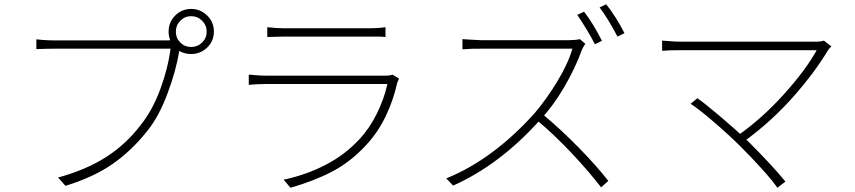

<svg xmlns="http://www.w3.org/2000/svg" viewBox="-20 -855 4020 903"><path d="M879 -634Q909 -634 930.5 -655Q952 -676 952 -706Q952 -736 930.5 -757.5Q909 -779 879 -779Q849 -779 828 -757.5Q807 -736 807 -706Q807 -676 828 -655Q849 -634 879 -634ZM879 -813Q922 -813 954 -782.5Q986 -752 986 -706Q986 -662 954.5 -631.5Q923 -601 879 -601Q833 -601 803 -632Q773 -663 773 -706Q773 -751 804 -782Q835 -813 879 -813ZM823 -614Q807 -519 767 -413Q727 -307 675 -242Q600 -147 510.5 -84.5Q421 -22 288 19L253 -20Q387 -57 480 -117Q573 -177 641 -266Q697 -336 733.5 -434.5Q770 -533 782 -626H726H626H505H384H286H235Q201 -626 151 -624V-670L182 -667Q212 -665 236 -665H452H557H654H730H768Q790 -665 802 -669L833 -649Q826 -634 823 -614Z M1315 -722H1563H1657H1716Q1758 -722 1793 -727V-681Q1771 -683 1758 -683H1715H1462H1371H1315Q1291 -683 1237 -681V-727Q1282 -722 1315 -722ZM1852 -475 1848 -465Q1831 -386 1794.5 -309.5Q1758 -233 1704 -175Q1630 -94 1543 -48.5Q1456 -3 1346 28L1314 -10Q1419 -32 1511 -79.5Q1603 -127 1670 -200Q1718 -251 1752.5 -321Q1787 -391 1802 -460H1570H1457H1353H1273H1233Q1193 -460 1150 -456V-504Q1203 -499 1233 -499H1453H1563H1666H1745H1785Q1815 -499 1826 -504L1857 -485Z M2811 -663 2778 -647Q2763 -676 2739.5 -715.5Q2716 -755 2695 -785L2727 -800Q2769 -746 2811 -663ZM2917 -699 2884 -683Q2840 -767 2800 -820L2831 -835Q2877 -777 2917 -699ZM2717 -621Q2685 -533 2632.5 -443.5Q2580 -354 2519 -290Q2332 -81 2111 18L2079 -16Q2298 -105 2493 -321Q2550 -388 2601 -472Q2652 -556 2672 -626H2632H2553H2456H2359H2282H2243Q2193 -626 2178.5 -624.5Q2164 -623 2155 -623V-671Q2161 -671 2183 -669Q2231 -666 2243 -666H2281H2355H2448H2540H2615H2655Q2687 -666 2707 -671L2733 -649Q2729 -644 2724.5 -636Q2720 -628 2717 -621ZM2841 -4 2807 26Q2746 -53 2665.5 -138Q2585 -223 2505 -290L2532 -318Q2616 -248 2701 -161.5Q2786 -75 2841 -4Z M3872 -615Q3808 -510 3719 -409Q3608 -282 3474 -186L3442 -212Q3563 -296 3667.5 -412.5Q3772 -529 3821 -619H3546H3425H3313H3228H3185Q3120 -619 3094 -616V-664Q3118 -662 3122 -662Q3151 -659 3185 -659H3420H3540H3656H3753H3814Q3843 -659 3855 -664L3890 -637Q3877 -624 3872 -615ZM3228 -367 3260 -393Q3292 -371 3366 -308.5Q3440 -246 3497 -192Q3613 -76 3674 -1L3636 28Q3614 -4 3567.5 -56Q3521 -108 3463 -166Q3412 -217 3339.5 -279.5Q3267 -342 3228 -367Z"/></svg>

Font: Merged Yaku Han JP ExtraLight
Style: Regular
Weight: 250
Designer: Ryoko NISHIZUKA 西塚涼子 (kana, bopomofo & ideographs); Paul D. Hunt (Latin, Greek & Cyrillic); Sandoll Communications 산돌커뮤니
Foundry: Adobe
Version: Version 2.004